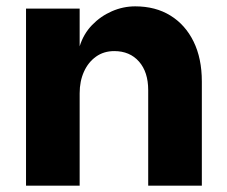

<svg xmlns="http://www.w3.org/2000/svg" viewBox="-20 -585 714 605"><path d="M62 0V-558H231V-439Q243 -478 270 -506Q297 -534 332.5 -549.5Q368 -565 406 -565Q470 -565 517 -536Q564 -507 590 -454Q616 -401 616 -328V0H447V-301Q447 -358 418 -391Q389 -424 340 -424Q307 -424 282.5 -406.5Q258 -389 244.5 -359Q231 -329 231 -291V0Z"/></svg>

Font: Parkinsans
Style: Bold
Weight: 700
Designer: Red Stone, Indian Type Foundry
Foundry: Indian Type Foundry
Version: Version 1.000